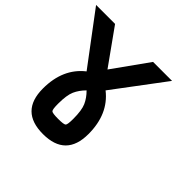

<svg xmlns="http://www.w3.org/2000/svg" viewBox="-184 -809 1117 1117"><g transform="rotate(45 375.0 -250.0)"><path d="M500 -62.5Q500 31.2 453.1 78.1Q406.2 125 312.5 125Q218.8 125 171.9 78.1Q125 31.2 125 -62.5Q125 -226.6 234.4 -312.5L0 -625H156.2L312.5 -406.2L468.8 -625H625L390.6 -312.5Q500 -226.6 500 -62.5ZM312.5 0Q359.4 0 367.2 -7.8Q375 -15.6 375 -62.5Q375 -132.8 359.4 -168Q343.8 -203.1 312.5 -234.4Q281.2 -203.1 265.6 -168Q250 -132.8 250 -62.5Q250 -15.6 257.8 -7.8Q265.6 0 312.5 0Z"/></g></svg>

Font: CraftyPE
Style: Regular
Weight: 400
Designer: Erek Butcher
Foundry: Haunted Coop
Version: Version 0.018;April 4, 2024;FontCreator 15.0.0.2962 64-bit